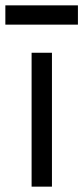

<svg xmlns="http://www.w3.org/2000/svg" viewBox="-28 -697 311 717"><path d="M90 0V-500H166V0ZM-8 -605V-677H263V-605Z"/></svg>

Font: Imprima
Style: Regular
Weight: 400
Designer: Eduardo Tunni
Foundry: Eduardo Tunni
Version: Version 1.002; ttfautohint (v1.8.4.7-5d5b);gftools[0.9.23]